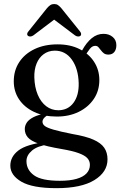

<svg xmlns="http://www.w3.org/2000/svg" viewBox="-20 -704 652 976"><path d="M349.5 -22.5Q286.5 -35 253.5 -44.5Q220.5 -54 208.2 -63.2Q196 -72.5 196 -85Q196 -95.5 204.8 -105Q213.5 -114.5 230 -122.5L216.5 -128.5Q174.5 -121 150.2 -108.5Q126 -96 116 -80.5Q106 -65 106 -48Q106 -24 121.2 -6Q136.5 12 176.8 26.2Q217 40.5 293 53.5Q349 63 380.2 74.5Q411.5 86 424.2 100.2Q437 114.5 437 134Q437 159 420 177.2Q403 195.5 369.2 205.2Q335.5 215 284 215Q191.5 215 153 187.2Q114.5 159.5 114.5 115Q114.5 85 142.8 61.2Q171 37.5 226 30.5L214 17.5Q114.5 29.5 73.5 61Q32.5 92.5 32.5 138Q32.5 187 89 219.8Q145.5 252.5 267.5 252.5Q393 252.5 459.8 211.5Q526.5 170.5 526.5 106Q526.5 71.5 509.8 47Q493 22.5 454 5.5Q415 -11.5 349.5 -22.5ZM381 -422 409.5 -415.5Q425.5 -441.5 437.2 -456.2Q449 -471 464.5 -471Q474 -471 480.2 -464.2Q486.5 -457.5 492.8 -448.8Q499 -440 507.8 -433.2Q516.5 -426.5 531 -426.5Q550.5 -426.5 561 -439.5Q571.5 -452.5 571.5 -474.5Q571.5 -500.5 552.8 -516.2Q534 -532 506 -532Q473.5 -532 446.5 -510Q419.5 -488 397.5 -448ZM485 -297Q485 -348 458.8 -389Q432.5 -430 385 -454.2Q337.5 -478.5 272.5 -478.5Q206 -478.5 155.8 -454.5Q105.5 -430.5 77.8 -388.2Q50 -346 50 -290.5Q50 -239 77.2 -198.5Q104.5 -158 153.8 -134.8Q203 -111.5 269 -111.5Q331 -111.5 379.8 -135.2Q428.5 -159 456.8 -200.8Q485 -242.5 485 -297ZM257.5 -446.5Q312 -447 345 -401.2Q378 -355.5 380 -281.5Q381.5 -219.5 353.8 -181.8Q326 -144 277 -143.5Q242 -143.5 215 -164Q188 -184.5 172 -222.2Q156 -260 154.5 -310.5Q153.5 -350 165.8 -380.5Q178 -411 201.8 -428.5Q225.5 -446 257.5 -446.5ZM275.5 -619.5H235L361.5 -524Q369 -519 376.2 -518.5Q383.5 -518 388.5 -521.5Q392.5 -525 392.5 -531Q392.5 -537 386.5 -544.5L292 -662Q283 -672.5 275 -678Q267 -683.5 255.5 -683.5Q244 -683.5 235.8 -678Q227.5 -672.5 218.5 -662L124.5 -544.5Q118 -537 118 -531Q118 -525 122.5 -521.5Q127.5 -518 134.8 -518.5Q142 -519 149.5 -524Z"/></svg>

Font: Fraunces Wonky
Style: Regular
Weight: 400
Version: Version 1.000;[b76b70a41]